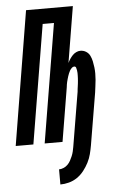

<svg xmlns="http://www.w3.org/2000/svg" viewBox="-77 -777 640 1050"><g transform="rotate(-5 243.0 -252.0)"><path d="M211 231V148Q223 148 236 142.5Q249 137 258.5 127.5Q268 118 274.5 106Q281 94 286 82Q291 70 294 57.5Q297 45 299 33L349 -266Q350 -274 350.5 -281Q351 -288 352.5 -295.5Q354 -303 354.5 -310.5Q355 -318 356 -325.5Q357 -333 357 -340Q357 -347 357.5 -354.5Q358 -362 357.5 -369Q357 -376 356 -383.5Q355 -391 352.5 -398Q350 -405 342 -405Q335 -405 328.5 -398.5Q322 -392 318 -385Q314 -378 311 -370.5Q308 -363 305.5 -355.5Q303 -348 301 -340.5Q299 -333 297 -325.5Q295 -318 294 -310.5Q293 -303 292 -295L243 0H145L253 -652H191L83 0H-14L107 -735H364L313 -427Q318 -438 325 -448.5Q332 -459 340.5 -468Q349 -477 360.5 -482.5Q372 -488 383 -488Q401 -488 415 -479Q429 -470 436 -455.5Q443 -441 446.5 -424.5Q450 -408 452 -391Q454 -374 454 -357Q454 -340 452.5 -322.5Q451 -305 448.5 -287.5Q446 -270 444 -253L396 33Q392 56 386 79.5Q380 103 368.5 125.5Q357 148 341 168.5Q325 189 304 203.5Q283 218 258.5 224.5Q234 231 211 231Z"/></g></svg>

Font: Iosevka Term Curly
Style: Bold Italic
Weight: 700
Italic angle: -9°
Designer: Belleve Invis
Foundry: Belleve Invis
Version: Version 32.3.0